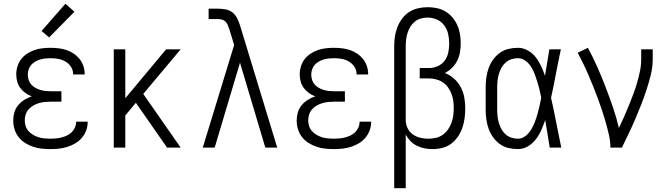

<svg xmlns="http://www.w3.org/2000/svg" viewBox="-20 -781 3540 1016"><path d="M247 8Q224 8 200.5 5.5Q177 3 155 -4.5Q133 -12 113 -24.5Q93 -37 78.5 -55.5Q64 -74 57 -96.5Q50 -119 50 -143Q50 -165 56 -186Q62 -207 76 -224Q90 -241 108.5 -252.5Q127 -264 148 -271Q130 -278 114.5 -289Q99 -300 87.5 -315.5Q76 -331 71 -349.5Q66 -368 66 -388Q66 -409 72.5 -430Q79 -451 92 -468Q105 -485 123.5 -497Q142 -509 162 -516Q182 -523 204 -525.5Q226 -528 247 -528Q268 -528 289.5 -525.5Q311 -523 331 -516.5Q351 -510 369 -498Q387 -486 400.5 -469.5Q414 -453 421 -432.5Q428 -412 428 -391Q428 -390 428 -389Q428 -388 428 -387H367Q367 -388 367 -388.5Q367 -389 367 -389Q367 -410 355.5 -427.5Q344 -445 326 -455.5Q308 -466 288 -469.5Q268 -473 247 -473Q233 -473 219 -471.5Q205 -470 192 -466Q179 -462 166.5 -455Q154 -448 145 -437.5Q136 -427 131.5 -413.5Q127 -400 127 -386Q127 -372 131.5 -358Q136 -344 145.5 -333.5Q155 -323 167.5 -316Q180 -309 193.5 -305Q207 -301 221.5 -299.5Q236 -298 250 -298H305V-243H250Q234 -243 218 -241.5Q202 -240 186.5 -235.5Q171 -231 157 -223Q143 -215 132 -203Q121 -191 116 -175.5Q111 -160 111 -144Q111 -128 116 -113Q121 -98 131.5 -86.5Q142 -75 156 -67Q170 -59 185 -54.5Q200 -50 216 -48.5Q232 -47 247 -47Q262 -47 277 -48.5Q292 -50 307 -54Q322 -58 335.5 -64.5Q349 -71 360 -82Q371 -93 377 -107Q383 -121 383 -136Q383 -136 383 -136.5Q383 -137 383 -137H444Q444 -136 444 -136Q444 -136 444 -135Q444 -112 436 -90.5Q428 -69 413 -51.5Q398 -34 378.5 -22.5Q359 -11 337 -4Q315 3 292.5 5.5Q270 8 247 8ZM240 -583 200 -617 326 -761 374 -719Z M582 0V-520H643V-261L859 -520H936L738 -284L936 0H864L699 -237L643 -170V0Z M1053 0 1219 -543 1193 -628Q1193 -628 1193 -628Q1193 -628 1193 -628L1192 -629Q1189 -639 1185 -649Q1181 -659 1173.5 -666.5Q1166 -674 1155.5 -677Q1145 -680 1135 -680H1084V-735H1135Q1155 -735 1175.5 -731Q1196 -727 1211.5 -714Q1227 -701 1236 -682Q1245 -663 1251 -644L1257 -624L1447 0H1384L1250 -449L1116 0Z M1747 8Q1724 8 1700.5 5.5Q1677 3 1655 -4.5Q1633 -12 1613 -24.5Q1593 -37 1578.5 -55.5Q1564 -74 1557 -96.5Q1550 -119 1550 -143Q1550 -165 1556 -186Q1562 -207 1576 -224Q1590 -241 1608.5 -252.5Q1627 -264 1648 -271Q1630 -278 1614.5 -289Q1599 -300 1587.5 -315.5Q1576 -331 1571 -349.5Q1566 -368 1566 -388Q1566 -409 1572.5 -430Q1579 -451 1592 -468Q1605 -485 1623.5 -497Q1642 -509 1662 -516Q1682 -523 1704 -525.5Q1726 -528 1747 -528Q1768 -528 1789.5 -525.5Q1811 -523 1831 -516.5Q1851 -510 1869 -498Q1887 -486 1900.5 -469.5Q1914 -453 1921 -432.5Q1928 -412 1928 -391Q1928 -390 1928 -389Q1928 -388 1928 -387H1867Q1867 -388 1867 -388.5Q1867 -389 1867 -389Q1867 -410 1855.5 -427.5Q1844 -445 1826 -455.5Q1808 -466 1788 -469.5Q1768 -473 1747 -473Q1733 -473 1719 -471.5Q1705 -470 1692 -466Q1679 -462 1666.5 -455Q1654 -448 1645 -437.5Q1636 -427 1631.5 -413.5Q1627 -400 1627 -386Q1627 -372 1631.5 -358Q1636 -344 1645.5 -333.5Q1655 -323 1667.5 -316Q1680 -309 1693.5 -305Q1707 -301 1721.5 -299.5Q1736 -298 1750 -298H1805V-243H1750Q1734 -243 1718 -241.5Q1702 -240 1686.5 -235.5Q1671 -231 1657 -223Q1643 -215 1632 -203Q1621 -191 1616 -175.5Q1611 -160 1611 -144Q1611 -128 1616 -113Q1621 -98 1631.5 -86.5Q1642 -75 1656 -67Q1670 -59 1685 -54.5Q1700 -50 1716 -48.5Q1732 -47 1747 -47Q1762 -47 1777 -48.5Q1792 -50 1807 -54Q1822 -58 1835.5 -64.5Q1849 -71 1860 -82Q1871 -93 1877 -107Q1883 -121 1883 -136Q1883 -136 1883 -136.5Q1883 -137 1883 -137H1944Q1944 -136 1944 -136Q1944 -136 1944 -135Q1944 -112 1936 -90.5Q1928 -69 1913 -51.5Q1898 -34 1878.5 -22.5Q1859 -11 1837 -4Q1815 3 1792.5 5.5Q1770 8 1747 8Z M2066 215V-535Q2066 -561 2069.5 -586.5Q2073 -612 2082.5 -636.5Q2092 -661 2107.5 -682Q2123 -703 2144.5 -717Q2166 -731 2191.5 -737Q2217 -743 2243 -743Q2267 -743 2291.5 -738Q2316 -733 2337 -720.5Q2358 -708 2374 -689Q2390 -670 2400 -647.5Q2410 -625 2414 -600.5Q2418 -576 2418 -552Q2418 -528 2414 -504.5Q2410 -481 2399.5 -460Q2389 -439 2372 -422Q2355 -405 2334 -395Q2361 -384 2383 -364.5Q2405 -345 2418.5 -319Q2432 -293 2437 -264.5Q2442 -236 2442 -207Q2442 -181 2438.5 -155Q2435 -129 2426.5 -104.5Q2418 -80 2403 -58Q2388 -36 2367.5 -20.5Q2347 -5 2321 1.5Q2295 8 2269 8Q2248 8 2227 4Q2206 0 2186.5 -9.5Q2167 -19 2152 -34.5Q2137 -50 2127 -69V215ZM2247 -47Q2267 -47 2286.5 -51.5Q2306 -56 2322.5 -67.5Q2339 -79 2350.5 -95.5Q2362 -112 2369 -131Q2376 -150 2378.5 -169.5Q2381 -189 2381 -209Q2381 -229 2378.5 -248Q2376 -267 2369 -285Q2362 -303 2350.5 -319Q2339 -335 2323 -345.5Q2307 -356 2288 -361Q2269 -366 2250 -366H2201V-421H2250Q2274 -421 2296.5 -431Q2319 -441 2333 -460Q2347 -479 2352 -503Q2357 -527 2357 -550Q2357 -576 2351.5 -601Q2346 -626 2331 -646.5Q2316 -667 2292 -677.5Q2268 -688 2243 -688Q2225 -688 2207 -683Q2189 -678 2175 -666.5Q2161 -655 2151.5 -639.5Q2142 -624 2136.5 -606.5Q2131 -589 2129 -571Q2127 -553 2127 -535V-146V-141Q2128 -120 2138 -100.5Q2148 -81 2165.5 -69Q2183 -57 2204 -52Q2225 -47 2247 -47Z M2721 8Q2695 8 2670 2Q2645 -4 2624.5 -19Q2604 -34 2589 -55Q2574 -76 2565.5 -100Q2557 -124 2553.5 -149.5Q2550 -175 2550 -200V-320Q2550 -345 2553.5 -370.5Q2557 -396 2565.5 -420Q2574 -444 2589 -465Q2604 -486 2624.5 -501Q2645 -516 2670 -522Q2695 -528 2721 -528Q2748 -528 2773 -514Q2798 -500 2815 -478Q2832 -456 2843.5 -431Q2855 -406 2864 -380Q2870 -415 2875.5 -450Q2881 -485 2887 -520H2948Q2934 -456 2922 -391.5Q2910 -327 2896 -263Q2911 -198 2923.5 -132Q2936 -66 2950 0H2889Q2883 -37 2877 -73.5Q2871 -110 2865 -146Q2856 -119 2844.5 -93Q2833 -67 2816 -44.5Q2799 -22 2774 -7Q2749 8 2721 8ZM2721 -47Q2743 -47 2761 -61.5Q2779 -76 2790.5 -95Q2802 -114 2810 -135Q2818 -156 2824 -177Q2830 -198 2835 -220Q2840 -242 2844 -264Q2840 -285 2835 -306Q2830 -327 2823.5 -348Q2817 -369 2809.5 -389Q2802 -409 2790.5 -427.5Q2779 -446 2760.5 -459.5Q2742 -473 2721 -473Q2703 -473 2686 -467.5Q2669 -462 2655.5 -450Q2642 -438 2633.5 -422.5Q2625 -407 2620 -390Q2615 -373 2613 -355.5Q2611 -338 2611 -320V-200Q2611 -182 2613 -164.5Q2615 -147 2620 -130Q2625 -113 2633.5 -97.5Q2642 -82 2655.5 -70Q2669 -58 2686 -52.5Q2703 -47 2721 -47Z M3210 0Q3210 -33 3202.5 -66Q3195 -99 3186 -131Q3177 -163 3166.5 -194.5Q3156 -226 3144.5 -257.5Q3133 -289 3120.5 -320Q3108 -351 3095 -381.5Q3082 -412 3067.5 -442Q3053 -472 3037 -502L3091 -528Q3118 -478 3141 -426Q3164 -374 3184.5 -320.5Q3205 -267 3223.5 -213Q3242 -159 3255 -104Q3269 -133 3282 -162Q3295 -191 3307 -221Q3319 -251 3330.5 -281Q3342 -311 3351 -342Q3360 -373 3366.5 -404.5Q3373 -436 3373 -468V-520H3434V-468Q3434 -426 3424 -385.5Q3414 -345 3401 -305.5Q3388 -266 3373 -227.5Q3358 -189 3341.5 -150.5Q3325 -112 3307 -74.5Q3289 -37 3271 0Z"/></svg>

Font: Iosevka SS04 Light
Style: Regular
Weight: 300
Monospace: yes
Designer: Belleve Invis
Foundry: Belleve Invis
Version: Version 19.0.0; ttfautohint (v1.8.4)